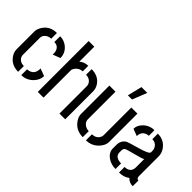

<svg xmlns="http://www.w3.org/2000/svg" viewBox="-27 -1289 1848 1848"><g transform="rotate(45 896.5 -365.0)"><path d="M38.1 -144.5Q38.1 -92.8 78.1 -49.8Q125 0 202.1 0V-78.1Q149.4 -78.1 127 -117.2Q119.1 -130.9 119.1 -144.5V-381.8Q119.1 -413.1 151.4 -435.5Q173.8 -450.2 202.1 -450.2V-528.3Q108.4 -528.3 61.5 -455.1Q38.1 -418.9 38.1 -383.8ZM246.1 -449.2Q293.9 -449.2 312.5 -408.2Q319.3 -392.6 320.3 -376V-352.5L396.5 -381.8Q396.5 -453.1 337.9 -498Q296.9 -528.3 246.1 -528.3ZM246.1 1Q315.4 2 367.2 -51.8Q408.2 -95.7 408.2 -147.5L332 -175.8Q332 -174.8 332 -173.8Q332 -172.9 332 -169.9Q332 -167 332 -165Q332 -163.1 332 -160.6Q332 -158.2 332 -156.2L331.1 -154.3Q326.2 -99.6 276.4 -83Q261.7 -78.1 246.1 -78.1Z M472.7 2.9V-689.5H549.8V-485.4Q585.9 -517.6 638.7 -518.6V-442.4Q594.7 -442.4 564.5 -403.3Q550.8 -384.8 550.8 -369.1V2.9ZM684.6 -442.4V-518.6Q775.4 -518.6 821.3 -453.1Q845.7 -418 845.7 -377.9V2.9H767.6V-369.1Q767.6 -406.2 734.4 -428.7Q712.9 -442.4 684.6 -442.4Z M1109.4 -586.9 1145.5 -735.4H1224.6L1166 -586.9ZM917 -140.6V-527.3H1000V-150.4Q1000 -115.2 1035.2 -91.8Q1058.6 -77.1 1086.9 -77.1V4.9Q993.2 4.9 942.4 -68.4Q917 -105.5 917 -140.6ZM1129.9 4.9V-77.1Q1182.6 -77.1 1207 -119.1Q1215.8 -134.8 1215.8 -150.4V-527.3H1298.8V-140.6Q1298.8 -94.7 1256.8 -49.8Q1206.1 3.9 1129.9 4.9Z M1368.2 -123Q1368.2 -69.3 1420.9 -32.2Q1465.8 -1 1526.4 -1V-77.1Q1441.4 -79.1 1440.4 -141.6V-168Q1441.4 -189.5 1452.1 -199.2Q1463.9 -210 1556.6 -232.4Q1628.9 -250 1654.3 -263.7V-151.4Q1654.3 -87.9 1592.8 -78.1Q1583 -77.1 1574.2 -77.1V-1Q1642.6 -2 1681.6 -35.2Q1711.9 -1 1760.7 -1V-78.1Q1735.4 -80.1 1734.4 -110.4V-377.9Q1734.4 -440.4 1686.5 -487.3Q1641.6 -530.3 1574.2 -530.3V-455.1Q1620.1 -455.1 1642.6 -418Q1654.3 -398.4 1654.3 -375V-356.4Q1654.3 -332 1538.1 -299.8Q1433.6 -270.5 1418 -262.7Q1368.2 -233.4 1368.2 -169.9ZM1375 -397.5 1447.3 -370.1Q1447.3 -424.8 1492.2 -446.3Q1508.8 -454.1 1527.3 -454.1V-530.3Q1460 -530.3 1412.1 -481.4Q1375 -444.3 1375 -397.5Z"/></g></svg>

Font: Post No Bills Jaffna SemiBold
Style: Regular
Weight: 600
Designer: Kosala Senevirathne, Siva Puranthara, Lasantha Premarathna, Tharique Azeez
Foundry: Mooniak
Version: Version 1.220 ; ttfautohint (v1.6)